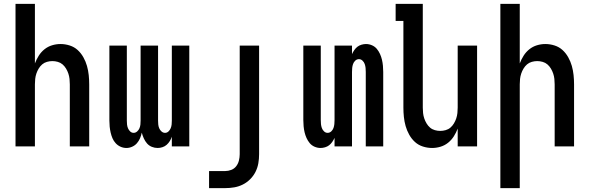

<svg xmlns="http://www.w3.org/2000/svg" viewBox="-20 -755 3040 990"><path d="M60 0V-735H160V-428Q168 -449 180 -468Q192 -487 209.5 -501Q227 -515 248.5 -521.5Q270 -528 292 -528Q316 -528 339.5 -520.5Q363 -513 380.5 -497Q398 -481 410 -459.5Q422 -438 428.5 -415Q435 -392 437.5 -368Q440 -344 440 -320V0H340V-320Q340 -334 338.5 -348Q337 -362 332.5 -375.5Q328 -389 320.5 -401.5Q313 -414 302.5 -423Q292 -432 278 -436Q264 -440 250 -440Q236 -440 222 -436Q208 -432 197.5 -423Q187 -414 179.5 -401.5Q172 -389 167.5 -375.5Q163 -362 161.5 -348Q160 -334 160 -320V0Z M632 8Q616 8 601.5 1.5Q587 -5 576.5 -16.5Q566 -28 560 -42Q554 -56 550.5 -71.5Q547 -87 545.5 -102Q544 -117 544 -133V-520H634V-133Q634 -123 635 -113Q636 -103 640 -93.5Q644 -84 651.5 -77Q659 -70 669 -70Q679 -70 687 -77Q695 -84 699 -93.5Q703 -103 704 -113Q705 -123 705 -133V-520H795V-133Q795 -123 796 -113Q797 -103 801 -93.5Q805 -84 813 -77Q821 -70 831 -70Q841 -70 848.5 -77Q856 -84 860 -93.5Q864 -103 865 -113Q866 -123 866 -133V-520H956V0H866V-50Q862 -38 855.5 -27.5Q849 -17 839.5 -8.5Q830 0 817.5 4Q805 8 793 8Q777 8 762.5 2Q748 -4 738 -15.5Q728 -27 721.5 -41.5Q715 -56 711 -71Q708 -56 702 -42Q696 -28 686 -16.5Q676 -5 661.5 1.5Q647 8 632 8Z M1141 215H1058V127H1141Q1157 127 1172.5 121Q1188 115 1198 102Q1208 89 1212 72.5Q1216 56 1216 40V-520H1316V40Q1316 64 1312 87Q1308 110 1297.5 131Q1287 152 1270 169Q1253 186 1232 196.5Q1211 207 1188 211Q1165 215 1141 215Z M1633 8Q1617 8 1602 1.5Q1587 -5 1577 -17Q1567 -29 1560.5 -43.5Q1554 -58 1550.5 -73Q1547 -88 1545.5 -104Q1544 -120 1544 -136V-520H1634V-136Q1634 -125 1635 -115Q1636 -105 1639.5 -95Q1643 -85 1651 -77.5Q1659 -70 1669 -70Q1680 -70 1688 -77.5Q1696 -85 1699.5 -95Q1703 -105 1704 -115Q1705 -125 1705 -136V-520H1795V-476Q1800 -487 1807 -497Q1814 -507 1823 -514Q1832 -521 1844 -524.5Q1856 -528 1867 -528Q1883 -528 1898 -521.5Q1913 -515 1923 -503Q1933 -491 1939.5 -476.5Q1946 -462 1949.5 -447Q1953 -432 1954.5 -416Q1956 -400 1956 -384V0H1866V-384Q1866 -395 1865 -405Q1864 -415 1860.5 -425Q1857 -435 1849 -442.5Q1841 -450 1831 -450Q1820 -450 1812 -442.5Q1804 -435 1800.5 -425Q1797 -415 1796 -405Q1795 -395 1795 -384V0H1705V-44Q1700 -33 1693 -23Q1686 -13 1677 -6Q1668 1 1656 4.5Q1644 8 1633 8Z M2208 8Q2184 8 2160.5 0.5Q2137 -7 2119.5 -23Q2102 -39 2090 -60.5Q2078 -82 2071.5 -105Q2065 -128 2062.5 -152Q2060 -176 2060 -200V-647H2020V-735H2160V-200Q2160 -186 2161.5 -172Q2163 -158 2167.5 -144.5Q2172 -131 2179.5 -118.5Q2187 -106 2197.5 -97Q2208 -88 2222 -84Q2236 -80 2250 -80Q2264 -80 2278 -84Q2292 -88 2302.5 -97Q2313 -106 2320.5 -118.5Q2328 -131 2332.5 -144.5Q2337 -158 2338.5 -172Q2340 -186 2340 -200V-520H2440V0H2340V-92Q2332 -71 2320 -52Q2308 -33 2290.5 -19Q2273 -5 2251.5 1.5Q2230 8 2208 8Z M2560 215V-735H2660V-428Q2668 -449 2680 -468Q2692 -487 2709.5 -501Q2727 -515 2748.5 -521.5Q2770 -528 2792 -528Q2816 -528 2839.5 -520.5Q2863 -513 2880.5 -497Q2898 -481 2910 -459.5Q2922 -438 2928.5 -415Q2935 -392 2937.5 -368Q2940 -344 2940 -320V0H2840V-320Q2840 -334 2838.5 -348Q2837 -362 2832.5 -375.5Q2828 -389 2820.5 -401.5Q2813 -414 2802.5 -423Q2792 -432 2778 -436Q2764 -440 2750 -440Q2736 -440 2722 -436Q2708 -432 2697.5 -423Q2687 -414 2679.5 -401.5Q2672 -389 2667.5 -375.5Q2663 -362 2661.5 -348Q2660 -334 2660 -320V215Z"/></svg>

Font: Iosevka Semibold
Style: Regular
Weight: 600
Monospace: yes
Designer: Belleve Invis
Foundry: Belleve Invis
Version: Version 33.2.3; ttfautohint (v1.8.4)